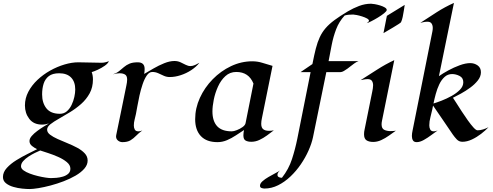

<svg xmlns="http://www.w3.org/2000/svg" viewBox="-37 -946 3319 1293"><path d="M696.3 -534.2Q690.4 -518.6 668.5 -503.2Q646.5 -487.8 621.3 -476.3Q596.2 -464.8 580.6 -460.4Q588.9 -438.5 588.9 -411.1Q588.9 -357.9 566.7 -317.4Q544.4 -276.9 509.3 -245.8Q474.1 -214.8 434.6 -190.7Q395 -166.5 359.9 -146.7Q324.7 -127 302.5 -109.4Q280.3 -91.8 280.3 -72.8Q280.3 -54.2 300 -39.1Q319.8 -23.9 350.8 -10Q381.8 3.9 416.7 18.1Q451.7 32.2 482.7 48.8Q513.7 65.4 533.4 86.4Q553.2 107.4 553.2 135.3Q553.2 164.1 531 189.7Q508.8 215.3 472.2 236.6Q435.5 257.8 391.6 274.7Q347.7 291.5 303.5 303.2Q259.3 314.9 221.7 321Q184.1 327.1 161.1 327.1Q142.6 327.1 112.8 324.2Q83 321.3 53.2 312.7Q23.4 304.2 3.2 288.1Q-17.1 272 -17.1 246.1Q-17.1 213.4 9 184.8Q35.2 156.2 73.5 132.6Q111.8 108.9 150.1 90.1Q188.5 71.3 212.9 58.6Q196.8 51.3 179.2 37.6Q161.6 23.9 161.6 3.9Q161.6 -13.2 176.8 -30.5Q191.9 -47.9 214.1 -64.2Q236.3 -80.6 257.8 -93.8Q279.3 -106.9 292.5 -114.7Q281.2 -111.3 269.5 -109.1Q257.8 -106.9 246.1 -106.9Q189.9 -106.9 160.4 -145.3Q130.9 -183.6 130.9 -235.8Q130.9 -284.2 153.8 -327.9Q176.8 -371.6 215.3 -408Q253.9 -444.3 301 -470.7Q348.1 -497.1 397.5 -511.7Q446.8 -526.4 490.2 -526.4Q529.3 -526.4 568.4 -524.9Q607.4 -523.4 646.5 -523.4Q659.2 -523.4 671.9 -526.4Q684.6 -529.3 696.3 -534.2ZM361.3 -452.6Q316.9 -452.6 292 -433.6Q267.1 -414.6 256.8 -382.3Q246.6 -350.1 246.6 -310.5Q246.6 -252.9 275.6 -216.3Q304.7 -179.7 366.2 -179.7Q393.6 -179.7 413.1 -196.5Q432.6 -213.4 445.1 -239.3Q457.5 -265.1 463.6 -293Q469.7 -320.8 469.7 -343.3Q469.7 -395 441.9 -423.8Q414.1 -452.6 361.3 -452.6ZM233.9 67.4Q219.7 73.2 198.2 83.7Q176.8 94.2 155 108.4Q133.3 122.6 118.9 139.2Q104.5 155.8 104.5 173.8Q104.5 189 121.3 201.2Q138.2 213.4 164.1 223.1Q189.9 232.9 218.5 239.7Q247.1 246.6 270.8 250Q294.4 253.4 306.2 253.4Q321.8 253.4 343.8 251.5Q365.7 249.5 387 243.2Q408.2 236.8 422.6 224.1Q437 211.4 437 189.9Q437 165.5 412.8 145.5Q388.7 125.5 354.2 110.4Q319.8 95.2 286.4 84.5Q252.9 73.7 233.9 67.4Z M1306.2 -523.4Q1283.7 -495.1 1250.5 -473.4Q1217.3 -451.7 1179.4 -439.5Q1141.6 -427.2 1106 -427.2Q1084.5 -427.2 1065.9 -435.8Q1047.4 -444.3 1028.6 -452.9Q1009.8 -461.4 988.8 -461.4Q967.8 -461.4 951.7 -438Q935.5 -414.6 923.3 -378.4Q911.1 -342.3 902.3 -302.5Q893.6 -262.7 887.7 -229Q881.8 -195.3 878.4 -178.2Q874.5 -159.2 869.4 -139.9Q864.3 -120.6 864.3 -100.6Q864.3 -85 870.8 -73.2Q877.4 -61.5 895.5 -61.5Q907.2 -61.5 921.4 -67.4Q897.5 -50.3 879.9 -32Q862.3 -13.7 841.8 -1.2Q821.3 11.2 787.6 11.2Q771 11.2 757.8 0.7Q744.6 -9.8 744.6 -27.3Q744.6 -31.7 745.6 -36.1Q762.2 -119.6 780 -203.1Q797.9 -286.6 814 -370.1Q815.9 -379.9 817.6 -389.9Q819.3 -399.9 819.3 -409.7Q819.3 -435.1 805.4 -443.8Q791.5 -452.6 768.1 -452.6Q746.6 -452.6 723.6 -445.3Q721.7 -444.3 720.2 -443.8Q720.2 -443.8 723.6 -445.3Q749 -454.1 765.6 -467.5Q782.2 -481 798.1 -494.6Q814 -508.3 835.2 -517.3Q856.4 -526.4 890.6 -526.4Q937 -526.4 937 -481.9Q937 -473.1 936.3 -464.8Q935.5 -456.5 934.1 -448.2Q961.4 -464.4 996.8 -484.9Q1032.2 -505.4 1069.1 -520.3Q1106 -535.2 1137.7 -535.2Q1160.2 -535.2 1178.7 -526.6Q1197.3 -518.1 1213.6 -509.5Q1230 -501 1245.6 -501Q1260.3 -501 1277.1 -508.5Q1293.9 -516.1 1306.2 -523.4Z M1722.2 -112.3Q1722.2 -86.4 1735.8 -75.7Q1749.5 -64.9 1774.9 -64.9Q1791.5 -64.9 1807.1 -68.4Q1786.1 -52.2 1761.5 -34.2Q1736.8 -16.1 1710.2 -3.7Q1683.6 8.8 1655.3 8.8Q1631.8 8.8 1616.9 0.5Q1602.1 -7.8 1602.1 -34.2Q1602.1 -43.5 1603.3 -52.5Q1604.5 -61.5 1606.4 -70.3Q1580.1 -53.2 1551.3 -34.2Q1522.5 -15.1 1491.7 -2Q1460.9 11.2 1427.7 11.2Q1354 11.2 1315.7 -29.5Q1277.3 -70.3 1277.3 -143.1Q1277.3 -217.3 1309.1 -286.9Q1340.8 -356.4 1395.3 -412.1Q1449.7 -467.8 1518.8 -500.5Q1587.9 -533.2 1662.1 -533.2Q1697.8 -533.2 1731.2 -522.5Q1764.6 -511.7 1798.3 -502.4L1726.6 -148.9Q1724.6 -140.1 1723.4 -130.9Q1722.2 -121.6 1722.2 -112.3ZM1669.9 -383.3Q1638.2 -461.4 1554.2 -461.4Q1511.2 -461.4 1480.7 -433.3Q1450.2 -405.3 1430.9 -362.5Q1411.6 -319.8 1402.6 -274.7Q1393.6 -229.5 1393.6 -195.8Q1393.6 -130.4 1425.5 -95.9Q1457.5 -61.5 1523.9 -61.5Q1537.1 -61.5 1557.9 -69.6Q1578.6 -77.6 1596.2 -90.1Q1613.8 -102.5 1616.7 -116.7Z M2567.4 -878.9Q2567.4 -871.1 2550 -856.9Q2532.7 -842.8 2508.5 -828.1Q2484.4 -813.5 2462.9 -802.7Q2441.4 -792 2432.6 -790Q2435.5 -792 2441.7 -797.1Q2447.8 -802.2 2447.8 -806.2Q2447.8 -814.5 2434.3 -821.8Q2420.9 -829.1 2401.9 -835.2Q2382.8 -841.3 2365.7 -844.7Q2348.6 -848.1 2341.8 -848.1Q2327.1 -848.1 2312.7 -846.9Q2298.3 -845.7 2284.2 -841.8Q2246.1 -800.3 2226.6 -748.8Q2207 -697.3 2196.5 -642.1Q2186 -586.9 2175.8 -534.2H2377.4Q2363.3 -529.3 2348.9 -518.8Q2334.5 -508.3 2322.8 -499Q2315.4 -493.2 2303.5 -484.1Q2291.5 -475.1 2278.6 -467.8Q2265.6 -460.4 2256.3 -460.4H2160.6Q2138.2 -351.1 2115.7 -241.2Q2093.3 -131.3 2070.8 -22Q2062 20 2041 67.4Q2020 114.7 1989 160.2Q1958 205.6 1919.2 242.4Q1880.4 279.3 1835.9 301.5Q1791.5 323.7 1744.1 323.7Q1734.9 323.7 1724.4 320.1Q1713.9 316.4 1713.9 304.7Q1713.9 289.6 1730.5 274.7Q1747.1 259.8 1770.8 246.1Q1794.4 232.4 1816.4 220.9Q1838.4 209.5 1849.6 201.7Q1843.3 206.5 1837.4 214.4Q1831.5 222.2 1831.5 231Q1831.5 241.7 1840.1 246.3Q1848.6 251 1857.9 251H1861.8Q1907.2 193.4 1929.2 125.7Q1951.2 58.1 1965.3 -12.2L2054.7 -460.4H1987.3L2066.9 -514.6Q2078.6 -574.7 2089.8 -618.7Q2101.1 -662.6 2116.5 -695.6Q2131.8 -728.5 2155.5 -756.1Q2179.2 -783.7 2215.8 -810.8Q2252.4 -837.9 2306.6 -870.1Q2341.3 -890.6 2381.1 -905.8Q2420.9 -920.9 2461.9 -920.9Q2469.7 -920.9 2486.8 -918Q2503.9 -915 2522.5 -909.4Q2541 -903.8 2554.2 -896Q2567.4 -888.2 2567.4 -878.9Z M2688.5 -913.1Q2686 -898.4 2682.9 -876.5Q2679.7 -854.5 2675 -832.5Q2670.4 -810.5 2663.6 -796.4Q2662.1 -793.5 2646.2 -783.2Q2630.4 -772.9 2609.1 -760.3Q2587.9 -747.6 2569.6 -737.1Q2551.3 -726.6 2545.4 -722.7L2568.4 -839.4ZM2532.7 -108.9Q2532.7 -80.1 2551 -71.5Q2569.3 -63 2594.2 -63Q2612.3 -63 2628.9 -65.9Q2606.9 -50.3 2582.3 -32.7Q2557.6 -15.1 2530.8 -2.7Q2503.9 9.8 2476.1 9.8Q2448.2 9.8 2431.4 -1Q2414.6 -11.7 2414.6 -42Q2414.6 -50.3 2415.5 -58.3Q2416.5 -66.4 2418.5 -74.7L2470.2 -330.6Q2472.2 -340.8 2473.9 -351.1Q2475.6 -361.3 2475.6 -371.6Q2475.6 -389.6 2467.5 -401.4Q2459.5 -413.1 2439.5 -413.1Q2427.2 -413.1 2415.3 -410.9Q2403.3 -408.7 2391.6 -406.2Q2447.3 -441.4 2502.9 -477.3Q2558.6 -513.2 2618.2 -541L2535.6 -133.3Q2532.7 -119.6 2532.7 -108.9Z M3252.9 -89.4Q3232.4 -67.4 3203.1 -44.7Q3173.8 -22 3140.9 -6.6Q3107.9 8.8 3077.1 8.8Q3054.2 8.8 3039.3 -7.1Q3024.4 -22.9 3012.7 -39.6Q2979 -87.9 2946.3 -137.2Q2913.6 -186.5 2879.4 -234.9Q2877.9 -228 2876.7 -221.9Q2875.5 -215.8 2874.5 -210.4Q2869.1 -184.1 2861.6 -156.5Q2854 -128.9 2854 -101.6Q2854 -85.9 2860.4 -73.7Q2866.7 -61.5 2884.8 -61.5Q2896 -61.5 2910.2 -67.4Q2892.6 -55.2 2867.9 -36.6Q2843.3 -18.1 2817.1 -3.4Q2791 11.2 2769.5 11.2Q2750.5 11.2 2743.7 -1Q2736.8 -13.2 2736.8 -30.3Q2736.8 -39.1 2738 -48.1Q2739.3 -57.1 2741.2 -65.9L2875 -734.9Q2877.4 -747.1 2877.4 -757.8Q2877.4 -775.4 2869.4 -787.6Q2861.3 -799.8 2841.3 -799.8Q2829.1 -799.8 2817.1 -797.4Q2805.2 -794.9 2793.5 -792Q2848.6 -828.1 2904.1 -863.8Q2959.5 -899.4 3020 -926.3L2918.9 -433.1Q2944.3 -451.2 2981.9 -471.7Q3019.5 -492.2 3059.1 -506.6Q3098.6 -521 3129.9 -521Q3157.7 -521 3179.7 -505.4Q3201.7 -489.7 3201.7 -459.5Q3201.7 -430.7 3180.9 -404.3Q3160.2 -377.9 3129.4 -355.5Q3098.6 -333 3067.1 -315.7Q3035.6 -298.3 3013.2 -287.6Q3020.5 -277.3 3036.4 -252.2Q3052.2 -227.1 3072.5 -195.8Q3092.8 -164.6 3113.5 -135.5Q3134.3 -106.4 3151.6 -87.4Q3168.9 -68.4 3178.7 -68.4Q3197.3 -68.4 3216.8 -74.5Q3236.3 -80.6 3252.9 -89.4ZM3007.8 -447.3Q2978 -447.3 2956.8 -427.7Q2935.5 -408.2 2921.1 -377.7Q2906.7 -347.2 2897.5 -313Q2888.2 -278.8 2882.3 -249Q2903.8 -255.4 2937.3 -268.3Q2970.7 -281.2 3004.2 -299.8Q3037.6 -318.4 3060.3 -341.6Q3083 -364.7 3083 -392.1Q3083 -421.9 3057.9 -434.6Q3032.7 -447.3 3007.8 -447.3Z"/></svg>

Font: Lugrasimo
Style: Regular
Weight: 400
Designer: The DocRepair Project, Astigmatic (AOETI)
Foundry: Google
Version: Version 1.001